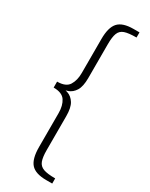

<svg xmlns="http://www.w3.org/2000/svg" viewBox="-240 -890 811 1035"><g transform="rotate(30 165.0 -372.5)"><path d="M257 98Q189 98 161.5 67Q134 36 134 -37V-248Q134 -295 114.5 -324.5Q95 -354 42 -354V-391Q96 -391 115 -421.5Q134 -452 134 -498V-709Q134 -782 162 -812.5Q190 -843 257 -843H294V-811Q245 -811 220.5 -802.5Q196 -794 187 -770.5Q178 -747 178 -703V-492Q178 -439 161.5 -412.5Q145 -386 119 -377Q93 -368 64 -368V-378Q93 -378 119 -369Q145 -360 161.5 -333.5Q178 -307 178 -254V-43Q178 1 187 24.5Q196 48 220.5 57Q245 66 294 66V98Z"/></g></svg>

Font: Bitter Thin Light
Style: Regular
Weight: 300
Version: Version 2.002